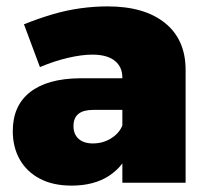

<svg xmlns="http://www.w3.org/2000/svg" viewBox="-20 -572 647 601"><path d="M271 -228Q241 -228 225.5 -215.5Q210 -203 210 -177Q210 -152 226 -137.5Q242 -123 271 -123Q292 -123 310 -130Q328 -137 342 -149.5Q356 -162 363 -179L388 -107Q368 -52 321 -21.5Q274 9 204 9Q146 9 105 -12.5Q64 -34 42 -72.5Q20 -111 20 -162Q20 -241 74 -283.5Q128 -326 230 -327H381V-228ZM363 -329Q363 -363 339 -382Q315 -401 269 -401Q236 -401 193 -391Q150 -381 105 -362L55 -496Q100 -514 144 -527Q188 -540 231.5 -546Q275 -552 317 -552Q432 -552 496.5 -500Q561 -448 561 -353V0H363Z"/></svg>

Font: Alexandria ExtraBold
Style: Regular
Weight: 800
Designer: Mohamed Gaber
Foundry: Kief Type Foundry
Version: Version 5.100